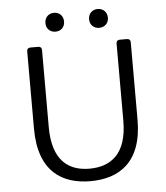

<svg xmlns="http://www.w3.org/2000/svg" viewBox="-55 -823 764 882"><g transform="rotate(-5 327.5 -381.5)"><path d="M183.6 -730.5C183.6 -705.1 201.2 -687.5 226.6 -687.5C252 -687.5 269.5 -705.1 269.5 -730.5C269.5 -756.8 252 -774.4 226.6 -774.4C201.2 -774.4 183.6 -756.8 183.6 -730.5ZM384.8 -730.5C384.8 -705.1 403.3 -687.5 427.7 -687.5C453.1 -687.5 471.7 -705.1 471.7 -730.5C471.7 -756.8 453.1 -774.4 427.7 -774.4C403.3 -774.4 384.8 -756.8 384.8 -730.5ZM88.9 -252C88.9 -52.7 198.2 10.7 327.1 10.7C456.1 10.7 566.4 -52.7 566.4 -252V-609.4C566.4 -619.1 560.5 -625 550.8 -625H516.6C506.8 -625 501 -619.1 501 -609.4V-252.9C501 -96.7 422.9 -46.9 327.1 -46.9C233.4 -46.9 157.2 -96.7 157.2 -252.9V-609.4C157.2 -619.1 151.4 -625 141.6 -625H104.5C94.7 -625 88.9 -619.1 88.9 -609.4Z"/></g></svg>

Font: Ed Sans Neue Light
Style: Regular
Weight: 300
Designer: Stephen Hutchings
Version: Version 1.004;PS 001.004;hotconv 1.0.88;makeotf.lib2.5.64775